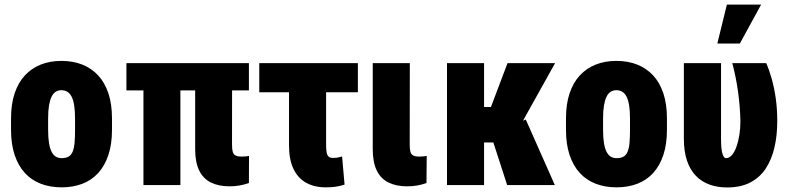

<svg xmlns="http://www.w3.org/2000/svg" viewBox="-20 -802 3419 832"><path d="M27.8 -239.3V-288.6Q27.8 -351.1 43.5 -397.7Q59.1 -444.3 87.9 -475.3Q116.7 -506.3 156.7 -522.2Q196.8 -538.1 246.1 -538.1Q296.4 -538.1 336.4 -522.2Q376.5 -506.3 405.3 -475.3Q434.1 -444.3 449.7 -397.7Q465.3 -351.1 465.3 -288.6V-239.3Q465.3 -177.2 449.7 -130.4Q434.1 -83.5 405.5 -52.2Q377 -21 336.7 -5.6Q296.4 9.8 247.1 9.8Q197.8 9.8 157.2 -5.6Q116.7 -21 87.9 -52.2Q59.1 -83.5 43.5 -130.4Q27.8 -177.2 27.8 -239.3ZM188.5 -288.6V-239.3Q188.5 -205.6 192.4 -181.9Q196.3 -158.2 203.9 -143.8Q211.4 -129.4 222.2 -123Q232.9 -116.7 247.1 -116.7Q265.1 -116.7 276.6 -123Q288.1 -129.4 294.4 -143.8Q300.8 -158.2 303 -181.9Q305.2 -205.6 305.2 -239.3V-288.6Q305.2 -321.8 301.5 -345Q297.9 -368.2 290.3 -383.1Q282.7 -397.9 271.5 -404.5Q260.3 -411.1 246.1 -411.1Q232.4 -411.1 221.7 -404.5Q210.9 -397.9 203.6 -383.1Q196.3 -368.2 192.4 -345Q188.5 -321.8 188.5 -288.6Z M1058.6 -528.3V-410.2H527.8V-528.3ZM761.7 -528.3V0H601.6V-528.3ZM825.7 -528.3H985.8L985.4 -176.8Q985.4 -155.8 988.5 -144.3Q991.7 -132.8 1000.7 -128.2Q1009.8 -123.5 1026.4 -123.5Q1038.6 -123.5 1045.9 -124.3Q1053.2 -125 1059.1 -126.5L1058.6 -8.8Q1038.6 -2 1018.6 1.7Q998.5 5.4 974.6 5.4Q927.2 5.4 893.8 -11.2Q860.4 -27.8 843 -63.5Q825.7 -99.1 825.7 -156.2Z M1530.8 -528.3V-402.3H1103.5V-528.3ZM1232.4 -528.3H1393.1V-171.4Q1393.1 -151.9 1395.8 -139.9Q1398.4 -127.9 1404.8 -122.8Q1411.1 -117.7 1421.9 -117.7Q1437.5 -117.7 1444.3 -119.4Q1451.2 -121.1 1462.4 -124L1473.1 -2Q1451.2 4.9 1433.3 7.3Q1415.5 9.8 1391.1 9.8Q1341.8 9.8 1306.2 -10.3Q1270.5 -30.3 1251.5 -70.6Q1232.4 -110.8 1232.4 -171.4Z M1595.2 -528.3H1755.9L1755.4 -176.8Q1755.4 -155.8 1758.5 -144.3Q1761.7 -132.8 1770.8 -128.2Q1779.8 -123.5 1796.4 -123.5Q1808.1 -123.5 1815.4 -124.3Q1822.8 -125 1829.1 -126.5L1828.1 -8.8Q1808.6 -2 1788.6 1.7Q1768.6 5.4 1744.1 5.4Q1696.8 5.4 1663.3 -11.2Q1629.9 -27.8 1612.5 -63.5Q1595.2 -99.1 1595.2 -156.2Z M2077.6 -528.3V0H1917V-528.3ZM2385.3 -528.3 2193.8 -184.6H2057.1L2038.6 -338.4H2107.4L2179.2 -528.3ZM2177.7 0 2107.9 -215.3 2258.3 -284.2 2384.3 0Z M2432.6 -239.3V-288.6Q2432.6 -351.1 2448.2 -397.7Q2463.9 -444.3 2492.7 -475.3Q2521.5 -506.3 2561.5 -522.2Q2601.6 -538.1 2650.9 -538.1Q2701.2 -538.1 2741.2 -522.2Q2781.2 -506.3 2810.1 -475.3Q2838.9 -444.3 2854.5 -397.7Q2870.1 -351.1 2870.1 -288.6V-239.3Q2870.1 -177.2 2854.5 -130.4Q2838.9 -83.5 2810.3 -52.2Q2781.7 -21 2741.5 -5.6Q2701.2 9.8 2651.9 9.8Q2602.5 9.8 2562 -5.6Q2521.5 -21 2492.7 -52.2Q2463.9 -83.5 2448.2 -130.4Q2432.6 -177.2 2432.6 -239.3ZM2593.3 -288.6V-239.3Q2593.3 -205.6 2597.2 -181.9Q2601.1 -158.2 2608.6 -143.8Q2616.2 -129.4 2627 -123Q2637.7 -116.7 2651.9 -116.7Q2669.9 -116.7 2681.4 -123Q2692.9 -129.4 2699.2 -143.8Q2705.6 -158.2 2707.8 -181.9Q2710 -205.6 2710 -239.3V-288.6Q2710 -321.8 2706.3 -345Q2702.6 -368.2 2695.1 -383.1Q2687.5 -397.9 2676.3 -404.5Q2665 -411.1 2650.9 -411.1Q2637.2 -411.1 2626.5 -404.5Q2615.7 -397.9 2608.4 -383.1Q2601.1 -368.2 2597.2 -345Q2593.3 -321.8 2593.3 -288.6Z M2943.4 -528.3H3104.5V-200.2Q3104.5 -176.3 3106.2 -159.9Q3107.9 -143.6 3111.1 -134.3Q3114.3 -125 3117.9 -120.8Q3121.6 -116.7 3126 -116.7Q3140.1 -116.7 3151.9 -130.4Q3163.6 -144 3171.6 -167Q3179.7 -189.9 3184.1 -218.5Q3188.5 -247.1 3188.5 -276.4Q3187 -341.3 3178.2 -404.5Q3169.4 -467.8 3153.3 -528.3H3300.3Q3313.5 -498.5 3324.2 -460.2Q3335 -421.9 3341.6 -376Q3348.1 -330.1 3348.1 -276.4Q3348.1 -214.8 3335.9 -162.6Q3323.7 -110.4 3298.1 -71.5Q3272.5 -32.7 3231 -11.2Q3189.5 10.3 3130.9 10.3Q3088.9 10.3 3054.4 -2.2Q3020 -14.6 2995.1 -40.5Q2970.2 -66.4 2956.8 -106.4Q2943.4 -146.5 2943.4 -201.2ZM3088.4 -613.3 3129.9 -782.2H3278.3L3186 -613.3Z"/></svg>

Font: Roboto Condensed Black
Style: Regular
Weight: 900
Designer: Christian Robertson
Foundry: Google
Version: Version 3.008; 2023